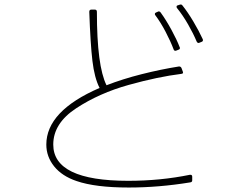

<svg xmlns="http://www.w3.org/2000/svg" viewBox="-20 -824 1040 858"><path d="M771 -788Q769 -790 769 -794Q769 -799 774 -800L783 -803L788 -804Q792 -804 795 -800Q819 -770 844 -728Q869 -686 886 -649L887 -645Q887 -639 881 -637L871 -633Q870 -632 867 -632Q862 -632 859 -638Q844 -674 820.5 -715Q797 -756 771 -788ZM379 -771Q379 -781 388 -781H404Q413 -781 413 -771Q413 -529 456 -443Q528 -471 613 -492.5Q698 -514 780 -527Q788 -527 791 -520L797 -504Q798 -502 798 -499Q798 -495 791 -494Q686 -481 555 -444.5Q424 -408 321 -340.5Q218 -273 218 -178Q218 -16 553 -16Q697 -16 829 -43H831Q839 -43 839 -34V-18Q839 -10 830 -9Q690 14 555 14Q406 14 322 -15Q257 -37 222 -80.5Q187 -124 187 -178Q187 -328 425 -431Q402 -476 393 -552Q384 -628 379 -771ZM674 -756Q672 -758 672 -762Q672 -766 677 -768L686 -772Q687 -773 690 -773Q695 -773 698 -768Q722 -735 746 -691Q770 -647 783 -613Q784 -612 784 -609Q784 -604 778 -602L768 -598L764 -597Q758 -597 756 -603Q742 -640 720 -682Q698 -724 674 -756Z"/></svg>

Font: LINE Seed JP_TTF Thin
Style: Regular
Weight: 250
Designer: LY Corporation & Fontrix & Fontworks
Version: Version 1.008